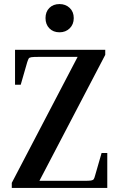

<svg xmlns="http://www.w3.org/2000/svg" viewBox="-20 -925 586 945"><path d="M480 -172H508V0H38V-25L362 -645H168Q145 -645 134.5 -643.5Q124 -642 121 -636.5Q118 -631 114 -619L82 -508H54V-680H498V-655L174 -35H394Q418 -35 428 -36.5Q438 -38 441.5 -43.5Q445 -49 448 -61ZM273 -766Q242 -766 223 -785.5Q204 -805 204 -836Q204 -867 223 -886Q242 -905 273 -905Q303 -905 323 -886Q343 -867 343 -836Q343 -805 323 -785.5Q303 -766 273 -766Z"/></svg>

Font: Inria Serif
Style: Bold
Weight: 700
Designer: Black Foundry Team
Foundry: Black Foundry
Version: Version 1.000; ttfautohint (v1.8.3)